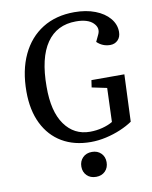

<svg xmlns="http://www.w3.org/2000/svg" viewBox="-100 -799 861 1085"><g transform="rotate(-10 331.0 -256.0)"><path d="M620 -330 609 -60Q580 -40 540 -23Q500 -6 455.5 4Q411 14 368 14Q273 14 203.5 -27Q134 -68 96 -145Q58 -222 58 -329Q58 -451 100 -540Q142 -629 219 -677Q296 -725 402 -725Q469 -725 521 -705Q573 -685 602.5 -650Q632 -615 632 -572Q632 -542 614.5 -524.5Q597 -507 571 -507Q527 -507 495 -538L513 -576Q531 -612 500.5 -642Q470 -672 402 -672Q292 -672 233.5 -587Q175 -502 175 -337Q174 -195 228 -119.5Q282 -44 373 -44Q410 -44 444.5 -53Q479 -62 504 -77L511 -271L425 -289L431 -330ZM290 142Q290 111 310 90.5Q330 70 363 70Q395 70 415 90Q435 110 435 141Q435 173 415 193Q395 213 363 213Q330 213 310 193Q290 173 290 142Z"/></g></svg>

Font: Literata 36pt Medium
Style: Italic
Weight: 500
Italic angle: -2°
Designer: Latin by Veronika Burian and Jose Scaglione. Greek by Irene Vlachou. Cyrillic by Vera Evstafieva
Foundry: TypeTogether
Version: Version 3.002